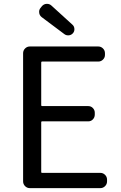

<svg xmlns="http://www.w3.org/2000/svg" viewBox="-20 -974 628 994"><path d="M134.8 0Q120.1 0 109.9 -10.3Q99.6 -20.5 99.6 -35.2V-698.2Q99.6 -712.9 109.9 -723.1Q120.1 -733.4 134.8 -733.4H488.3Q502.9 -733.4 513.2 -723.1Q523.4 -712.9 523.4 -698.2V-689.5Q523.4 -675.8 513.2 -665.5Q502.9 -655.3 488.3 -655.3H197.3Q193.4 -655.3 193.4 -650.4V-429.7Q193.4 -424.8 197.3 -424.8H436.5Q451.2 -424.8 460.9 -414.6Q470.7 -404.3 470.7 -390.6V-380.9Q470.7 -366.2 460.9 -356Q451.2 -345.7 436.5 -345.7H197.3Q193.4 -345.7 193.4 -341.8V-83Q193.4 -79.1 197.3 -79.1H499Q513.7 -79.1 523.9 -68.8Q534.2 -58.6 534.2 -43.9V-35.2Q534.2 -20.5 523.9 -10.3Q513.7 0 499 0ZM357.4 -801.8Q348.6 -792 335.9 -791Q334 -791 332 -791Q321.3 -791 312.5 -797.9L195.3 -885.7Q182.6 -895.5 182.6 -913.1Q182.6 -924.8 190.4 -933.6L197.3 -942.4Q207 -953.1 220.7 -954.1Q222.7 -954.1 223.6 -954.1Q236.3 -954.1 246.1 -945.3L355.5 -845.7Q365.2 -836.9 365.2 -822.3Q365.2 -810.5 357.4 -801.8Z"/></svg>

Font: Gen Jyuu GothicL Regular
Style: Regular
Weight: 400
Designer: [Source Han Sans]
Ryoko NISHIZUKA  (kana & ideographs); Paul D. Hunt (Latin, Greek & Cyrillic); Wenlong ZHANG  (bopomofo
Version: Version 1.002.20150607